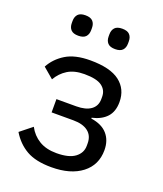

<svg xmlns="http://www.w3.org/2000/svg" viewBox="-136 -810 773 911"><g transform="rotate(20 250.5 -354.5)"><path d="M231 12Q152 12 105 -15Q58 -42 28 -92L88 -140Q108 -102 143.5 -80.5Q179 -59 231 -59Q294 -59 324.5 -82Q355 -105 355 -141V-153Q355 -192 328.5 -212.5Q302 -233 254 -233H144V-300H244Q292 -300 318 -319Q344 -338 344 -373V-385Q344 -418 317.5 -437.5Q291 -457 229 -457Q178 -457 145 -436.5Q112 -416 92 -381L39 -426Q63 -471 109.5 -499.5Q156 -528 233 -528Q334 -528 382 -491Q430 -454 430 -389Q430 -341 404.5 -313Q379 -285 331 -274V-270Q386 -262 413.5 -230.5Q441 -199 441 -150Q441 -75 384.5 -31.5Q328 12 231 12ZM138 -618Q112 -618 100.5 -630.5Q89 -643 89 -664V-675Q89 -696 100.5 -708.5Q112 -721 138 -721Q164 -721 175.5 -708.5Q187 -696 187 -675V-664Q187 -643 175.5 -630.5Q164 -618 138 -618ZM324 -618Q298 -618 286.5 -630.5Q275 -643 275 -664V-675Q275 -696 286.5 -708.5Q298 -721 324 -721Q350 -721 361.5 -708.5Q373 -696 373 -675V-664Q373 -643 361.5 -630.5Q350 -618 324 -618Z"/></g></svg>

Font: IBM Plex Sans
Style: Regular
Weight: 400
Designer: Mike Abbink, Paul van der Laan, Pieter van Rosmalen
Foundry: Bold Monday
Version: Version 3.005